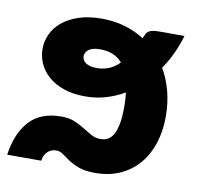

<svg xmlns="http://www.w3.org/2000/svg" viewBox="-67 -596 696 674"><g transform="rotate(10 281.5 -259.0)"><path d="M-1 0Q10 -78 50 -121.5Q90 -165 163.5 -165Q192 -165 211.5 -156.5Q231 -148 247 -138Q263 -128 278 -119.5Q293 -111 312.5 -111Q345.5 -111 360 -143.2Q374.5 -175.5 374.5 -234.5Q374.5 -262.5 371.5 -287.5Q341.5 -270 306.8 -259.5Q272 -249 231.5 -249Q188.5 -249 155.8 -260.5Q123 -272 101 -291.2Q79 -310.5 67.8 -335.5Q56.5 -360.5 56.5 -387.5Q56.5 -414.5 68 -439.8Q79.5 -465 103 -484.8Q126.5 -504.5 161.5 -516.2Q196.5 -528 244 -528Q287 -528 325.2 -517Q363.5 -506 396 -485Q399.5 -493 402.2 -499.2Q405 -505.5 410 -509.8Q415 -514 424 -516.2Q433 -518.5 449 -518.5H539.5Q531 -489 516.8 -457.2Q502.5 -425.5 481.5 -395Q502 -360 513 -318Q524 -276 524 -227.5Q524 -176.5 510 -133.2Q496 -90 469.2 -58.2Q442.5 -26.5 403.2 -8.5Q364 9.5 313.5 9.5Q277 9.5 254.8 1Q232.5 -7.5 217.5 -17.5Q202.5 -27.5 191.2 -36Q180 -44.5 166 -44.5Q159 -44.5 151.8 -42.2Q144.5 -40 138.2 -35Q132 -30 127 -21.2Q122 -12.5 120.5 0ZM255.5 -421Q240.5 -421 230.2 -417.8Q220 -414.5 214 -409.5Q208 -404.5 205.5 -398.5Q203 -392.5 203 -387.5Q203 -382 205.5 -376Q208 -370 214 -365.2Q220 -360.5 230 -357.2Q240 -354 254.5 -354Q276.5 -354 296.8 -361.5Q317 -369 336 -388Q322.5 -404 302.8 -412.5Q283 -421 255.5 -421Z"/></g></svg>

Font: Lato Black
Style: Regular
Weight: 900
Designer: Lukasz Dziedzic
Foundry: tyPoland Lukasz Dziedzic
Version: Version 2.007; 2014-02-27